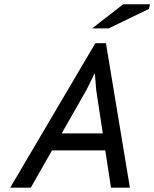

<svg xmlns="http://www.w3.org/2000/svg" viewBox="-20 -872 717 892"><path d="M27.3 0ZM27.3 0 422.9 -671.4H472.2L583.5 0H495.6L469.2 -173.3H221.7L123 0ZM426.8 -455.1 420.9 -529.8H418.9L382.8 -456.1L266.6 -252.4H457.5ZM552.2 -852.1H676.8L671.9 -830.6L484.9 -740.2H408.2Z"/></svg>

Font: PT Astra Sans
Style: Italic
Weight: 400
Italic angle: -16°
Designer: A.Korolkova, I. Chaeva
Foundry: ParaType Ltd
Version: Version 1.001; ttfautohint (v1.6)